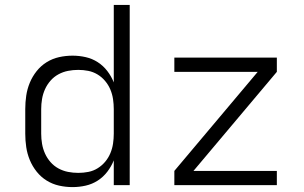

<svg xmlns="http://www.w3.org/2000/svg" viewBox="-20 -755 1240 783"><path d="M276 8Q248 8 221 2Q194 -4 170.5 -18.5Q147 -33 129.5 -55Q112 -77 101.5 -102.5Q91 -128 87 -155Q83 -182 83 -210V-310Q83 -338 87 -365Q91 -392 101.5 -417.5Q112 -443 129.5 -465Q147 -487 170.5 -501.5Q194 -516 221 -522Q248 -528 276 -528Q303 -528 329.5 -522Q356 -516 378.5 -501.5Q401 -487 417.5 -465.5Q434 -444 444 -419V-735H509V0H444V-101Q434 -76 417.5 -54.5Q401 -33 378.5 -18.5Q356 -4 329.5 2Q303 8 276 8ZM299 -50H300Q320 -50 340.5 -54Q361 -58 378.5 -69Q396 -80 409 -95.5Q422 -111 430 -130Q438 -149 441 -169.5Q444 -190 444 -210V-310Q444 -330 441 -350.5Q438 -371 430 -390Q422 -409 408.5 -425Q395 -441 377.5 -451.5Q360 -462 340 -466Q320 -470 299 -470Q278 -470 257.5 -466Q237 -462 218.5 -452Q200 -442 186 -426Q172 -410 163.5 -391Q155 -372 151.5 -351.5Q148 -331 148 -310V-210Q148 -189 151.5 -168.5Q155 -148 163.5 -129Q172 -110 186 -94Q200 -78 218.5 -68Q237 -58 257.5 -54Q278 -50 299 -50ZM691 0V-58L1031 -462H691V-520H1109V-462L769 -58H1109V0Z"/></svg>

Font: Iosevka Aile Light
Style: Regular
Weight: 300
Designer: Belleve Invis
Foundry: Belleve Invis
Version: Version 27.3.5; ttfautohint (v1.8.4)